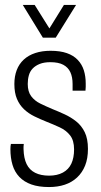

<svg xmlns="http://www.w3.org/2000/svg" viewBox="-20 -743 406 775"><path d="M178 12Q136 12 106.5 1.5Q77 -9 58 -29Q39 -49 30.5 -77.5Q22 -106 22 -141Q22 -147 22.5 -152.5Q23 -158 24 -162H76Q75 -156 75 -151Q75 -146 75 -141Q76 -104 87.5 -80.5Q99 -57 122 -45.5Q145 -34 178 -34Q211 -34 234 -46.5Q257 -59 268 -82.5Q279 -106 279 -140Q279 -176 263 -196.5Q247 -217 221 -229Q195 -241 167 -252Q142 -262 118.5 -273.5Q95 -285 77 -302Q59 -319 48.5 -343.5Q38 -368 38 -404Q38 -435 47.5 -460Q57 -485 76 -502.5Q95 -520 122.5 -529Q150 -538 184 -538Q223 -538 250 -528.5Q277 -519 294 -501Q311 -483 318.5 -459Q326 -435 326 -406Q326 -400 326 -392.5Q326 -385 325 -377H273V-404Q273 -432 264 -451.5Q255 -471 235.5 -481.5Q216 -492 183 -492Q158 -492 140.5 -485Q123 -478 112 -466.5Q101 -455 96.5 -439Q92 -423 92 -404Q92 -373 106 -354.5Q120 -336 142.5 -325Q165 -314 191 -303Q216 -293 241 -281.5Q266 -270 287.5 -253Q309 -236 322 -209.5Q335 -183 335 -142Q335 -103 323.5 -74.5Q312 -46 291 -26.5Q270 -7 241.5 2.5Q213 12 178 12ZM72 -723H120L194 -605H165L238 -723H287L205 -591H153Z"/></svg>

Font: Archivo Condensed ExtraLight
Style: Regular
Weight: 250
Width: 3
Designer: Hector Gatti
Foundry: Omnibus-Type
Version: Version 2.001